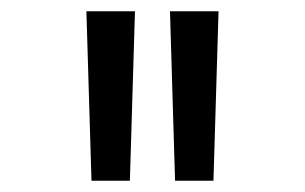

<svg xmlns="http://www.w3.org/2000/svg" viewBox="-20 -790 540 340"><path d="M142 -470 133 -770H219L210 -470ZM290 -470 281 -770H367L358 -470Z"/></svg>

Font: M PLUS 1 Code
Style: Regular
Weight: 400
Designer: Coji Morishita
Foundry: UNDERFOREST DESIGN
Version: Version 1.005